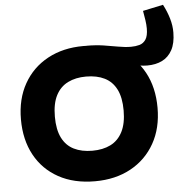

<svg xmlns="http://www.w3.org/2000/svg" viewBox="-59 -949 1005 1017"><g transform="rotate(-5 443.5 -440.0)"><path d="M734.2 -577.2Q713.2 -577.2 693.2 -580.9Q673.2 -584.7 658.1 -590.2L422.5 -709.5Q470.4 -709.5 512.1 -703.3Q553.9 -697 590.1 -690.2Q626.4 -683.5 657.4 -683.5Q681.4 -683.5 702.2 -689.2Q722.9 -695 735.8 -714.2Q748.8 -733.5 748.8 -773Q748.8 -792.5 745.3 -816.7Q741.9 -840.9 736.9 -867.4L845.1 -890.3Q865.1 -852.3 876.3 -813.9Q887.6 -775.4 887.1 -739Q886.6 -682 867.1 -646.3Q847.6 -610.7 813.7 -593.9Q779.7 -577.2 734.2 -577.2ZM405.5 9.5Q293.6 9.5 212.1 -35.5Q130.6 -80.5 86.6 -161.5Q42.6 -242.5 42.6 -351Q42.6 -459 88.1 -539.7Q133.6 -620.5 215.6 -665Q297.6 -709.5 405.5 -709.5Q518 -709.5 599.4 -664.5Q680.9 -619.5 724.9 -538.7Q768.9 -458 768.9 -349.5Q768.9 -241.5 723.4 -160.8Q677.9 -80 596.2 -35.3Q514.5 9.5 405.5 9.5ZM405.5 -152.8Q461.7 -152.8 502.6 -173.2Q543.5 -193.6 566.1 -237.7Q588.7 -281.9 588.7 -351Q588.7 -420.1 566.8 -463.3Q545 -506.4 504.1 -526.8Q463.2 -547.2 405.5 -547.2Q350.3 -547.2 309.2 -526.8Q268 -506.4 245.5 -463Q222.9 -419.6 222.9 -349.5Q222.9 -280.9 244.7 -237.2Q266.6 -193.6 307.7 -173.2Q348.8 -152.8 405.5 -152.8Z"/></g></svg>

Font: REM Medium
Style: Regular
Weight: 500
Designer: Octavio Pardo
Foundry: Ashler Design
Version: Version 1.005;gftools[0.9.28]